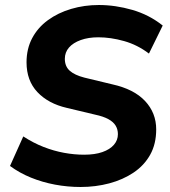

<svg xmlns="http://www.w3.org/2000/svg" viewBox="-20 -736 681 767"><path d="M302 11Q250 11 199.5 1.5Q149 -8 103.5 -26.5Q58 -45 20 -73L73 -191Q113 -165 154 -149Q195 -133 236 -125.5Q277 -118 316 -118Q359 -118 389 -128.5Q419 -139 435 -157.5Q451 -176 451 -200Q451 -219 442 -234Q433 -249 413 -260Q393 -271 360 -278L247 -305Q173 -322 129.5 -368Q86 -414 86 -487Q86 -541 108.5 -583.5Q131 -626 171.5 -655.5Q212 -685 264.5 -700.5Q317 -716 375 -716Q441 -716 508.5 -696.5Q576 -677 630 -634L575 -522Q529 -557 475.5 -572Q422 -587 373 -587Q333 -587 302.5 -576Q272 -565 255.5 -546Q239 -527 239 -501Q239 -471 258.5 -453.5Q278 -436 317 -426L429 -399Q515 -380 559.5 -332.5Q604 -285 604 -219Q604 -161 580 -118Q556 -75 513.5 -46.5Q471 -18 416.5 -3.5Q362 11 302 11Z"/></svg>

Font: Nunito Sans 12pt ExtraBold
Style: Italic
Weight: 800
Italic angle: -9°
Designer: Vernon Adams
Foundry: Vernon Adams
Version: Version 3.101;gftools[0.9.27]